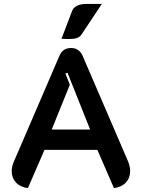

<svg xmlns="http://www.w3.org/2000/svg" viewBox="-20 -955 728 984"><path d="M40 -77Q40 -104 53 -131L285 -670Q302 -709 344 -709Q385 -709 403 -670L635 -131Q647 -103 647 -78Q647 -43 625 -19.5Q603 4 564 9L479 -187H208L123 9Q84 4 62 -19.5Q40 -43 40 -77ZM442 -291 326 -582 315 -578 338 -521 245 -291ZM350 -900Q356 -916 375 -925.5Q394 -935 425 -935H502L399 -780Q390 -766 375.5 -760.5Q361 -755 327 -755Q307 -755 295 -756Z"/></svg>

Font: K2D SemiBold
Style: Regular
Weight: 600
Designer: Katatrad Aksorn Co.,Ltd.
Foundry: Cadson Demak Co.,Ltd.
Version: Version 1.000; ttfautohint (v1.6)